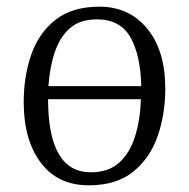

<svg xmlns="http://www.w3.org/2000/svg" viewBox="-20 -541 566 575"><path d="M51 -235Q51 -312 73.5 -377Q96 -442 146 -481.5Q196 -521 278 -521Q367 -521 421 -455Q475 -389 475 -276Q475 -199 452 -133Q429 -67 378.5 -26.5Q328 14 246 14Q153 14 102 -54Q51 -122 51 -235ZM270 -483Q220 -483 190 -457Q160 -431 144.5 -386Q129 -341 125 -283H403Q401 -376 370.5 -429.5Q340 -483 270 -483ZM252 -25Q305 -25 337 -54Q369 -83 384.5 -132.5Q400 -182 402 -244H124Q124 -25 252 -25Z"/></svg>

Font: Literata 36pt Light
Style: Italic
Weight: 300
Italic angle: -2°
Designer: Latin by Veronika Burian and Jose Scaglione. Greek by Irene Vlachou. Cyrillic by Vera Evstafieva
Foundry: TypeTogether
Version: Version 3.002